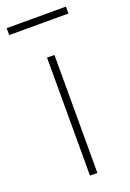

<svg xmlns="http://www.w3.org/2000/svg" viewBox="-137 -683 494 731"><g transform="rotate(-20 110.0 -318.0)"><path d="M96 0V-478H126V0ZM-10 -608V-636H230V-608Z"/></g></svg>

Font: Source Sans 3 Variable
Style: Regular
Weight: 200
Designer: Paul D. Hunt
Foundry: Adobe Systems Incorporated
Version: Version 3.026